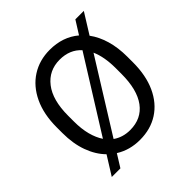

<svg xmlns="http://www.w3.org/2000/svg" viewBox="-205 -896 1099 1099"><g transform="rotate(-45 344.0 -347.0)"><path d="M629.9 -377.9V-333Q629.9 -226.6 594.5 -149.7Q559.1 -72.8 495.1 -31.5Q431.2 9.8 344.7 9.8Q261.7 9.8 197.3 -30.8L149.9 45.4H80.1L150.9 -67.9Q106.9 -112.3 82.5 -179.4Q58.1 -246.6 58.1 -333V-377.9Q58.1 -484.4 94.5 -561.3Q130.9 -638.2 195.3 -679.4Q259.8 -720.7 343.8 -720.7Q448.7 -720.7 520.5 -660.2L570.8 -740.2H639.2L562 -616.2Q594.7 -572.3 612.3 -512.2Q629.9 -452.1 629.9 -377.9ZM151.4 -333Q151.4 -272.5 163.8 -225.3Q176.3 -178.2 198.7 -145L474.6 -586.4Q425.8 -640.6 343.8 -640.6Q256.3 -640.6 203.9 -573.2Q151.4 -505.9 151.4 -378.9ZM536.6 -333V-378.9Q536.6 -470.2 509.3 -531.7L241.2 -101.1Q285.2 -69.8 344.7 -69.8Q436.5 -69.8 486.6 -137.5Q536.6 -205.1 536.6 -333Z"/></g></svg>

Font: Vazirmatn FD
Style: Regular
Weight: 400
Designer: Saber Rastikerdar
Foundry: Saber Rastikerdar
Version: Version 33.001